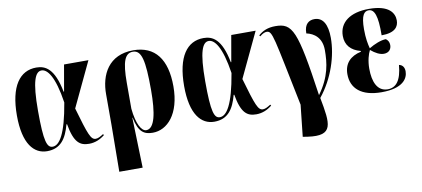

<svg xmlns="http://www.w3.org/2000/svg" viewBox="-70 -797 2795 1271"><g transform="rotate(-10 1327.0 -161.0)"><path d="M196 10C287 10 327 -50 352 -143H356C378 -16 417 10 478 10C518 10 553 -5 584 -30L579 -37C560 -25 543 -15 527 -15C494 -15 480 -52 427 -236L569 -536H405L374 -359H371C340 -519 281 -548 220 -548C109 -548 39 -454 39 -257C39 -65 108 10 196 10ZM237 -13C199 -13 182 -56 182 -264C182 -463 209 -523 251 -523C290 -523 336 -467 363 -288C328 -79 282 -13 237 -13Z M642 227H799L789 -110H791C811 -10 848 11 906 11C1003 11 1093 -81 1093 -268C1093 -450 1018 -549 872 -549C706 -549 644 -424 645 -292V-90ZM866 -13C834 -13 803 -67 793 -170V-344C793 -488 815 -540 868 -540C926 -540 943 -470 943 -270C943 -114 922 -13 866 -13Z M1320 10C1411 10 1451 -50 1476 -143H1480C1502 -16 1541 10 1602 10C1642 10 1677 -5 1708 -30L1703 -37C1684 -25 1667 -15 1651 -15C1618 -15 1604 -52 1551 -236L1693 -536H1529L1498 -359H1495C1464 -519 1405 -548 1344 -548C1233 -548 1163 -454 1163 -257C1163 -65 1232 10 1320 10ZM1361 -13C1323 -13 1306 -56 1306 -264C1306 -463 1333 -523 1375 -523C1414 -523 1460 -467 1487 -288C1452 -79 1406 -13 1361 -13Z M1910 215C2084 240 2071 157 2037 -23C2129 -137 2175 -283 2175 -403C2175 -493 2146 -544 2089 -544C2054 -544 2020 -525 2020 -460C2071 -449 2122 -414 2122 -330C2122 -246 2112 -152 2032 -43C1968 -491 1941 -543 1826 -543C1775 -543 1739 -527 1711 -501L1717 -494C1737 -511 1752 -516 1763 -516C1803 -516 1804 -474 1901 -2L1878 210Z M2444 10C2588 10 2624 -51 2624 -99C2624 -122 2614 -143 2588 -148C2579 -45 2544 -2 2487 -2C2417 -2 2390 -70 2390 -157C2390 -211 2403 -254 2416 -279C2447 -253 2476 -238 2503 -238C2537 -238 2554 -260 2554 -288C2554 -308 2545 -322 2532 -331C2499 -331 2453 -312 2417 -290C2409 -320 2401 -359 2401 -420C2401 -516 2423 -539 2453 -539C2491 -539 2511 -493 2509 -361C2601 -361 2625 -400 2625 -441C2625 -490 2592 -548 2456 -548C2330 -548 2255 -493 2255 -401C2255 -340 2290 -300 2355 -283V-278C2283 -262 2241 -219 2241 -147C2241 -51 2308 10 2444 10Z"/></g></svg>

Font: Noto Serif Display ExtraCondensed ExtraBold
Style: Regular
Weight: 800
Width: 2
Designer: Monotype Design Team
Foundry: Monotype Imaging Inc.
Version: Version 2.009